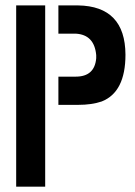

<svg xmlns="http://www.w3.org/2000/svg" viewBox="-20 -704 509 724"><path d="M41 0V-683.6H150.4V0ZM200.2 -308.6V-415H265.6Q336.9 -415 342.8 -484.4Q342.8 -490.2 342.8 -496.1Q335.9 -573.2 265.6 -577.1H200.2V-683.6H274.4Q452.1 -680.7 453.1 -498Q453.1 -356.4 363.3 -321.3Q326.2 -308.6 274.4 -308.6Q272.5 -308.6 200.2 -308.6Z"/></svg>

Font: Post No Bills Jaffna
Style: Bold
Weight: 700
Designer: Kosala Senevirathne, Siva Puranthara, Lasantha Premarathna, Tharique Azeez
Foundry: Mooniak
Version: Version 1.220 ; ttfautohint (v1.6)